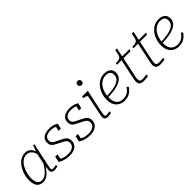

<svg xmlns="http://www.w3.org/2000/svg" viewBox="225 -1965 3171 3171"><g transform="rotate(-45 1811.0 -379.5)"><path d="M478 -377 458 -347Q448 -399 429.5 -434.5Q411 -470 382.5 -489.5Q354 -509 314 -509Q272 -509 236.5 -488Q201 -467 174 -432Q147 -397 129 -353.5Q111 -310 101.5 -264Q92 -218 92 -176Q92 -128 103 -94.5Q114 -61 137 -43.5Q160 -26 194 -26Q241 -26 279 -51.5Q317 -77 352.5 -123.5Q388 -170 425 -234L432 -203Q400 -140 362.5 -91.5Q325 -43 283 -16Q241 11 192 11Q142 11 108.5 -11Q75 -33 59 -75.5Q43 -118 43 -176Q43 -225 55 -277Q67 -329 90 -377.5Q113 -426 146.5 -464Q180 -502 223 -524.5Q266 -547 316 -547Q363 -547 396 -525.5Q429 -504 449.5 -465.5Q470 -427 478 -377ZM527 -537 455 -193Q447 -158 441.5 -132Q436 -106 433.5 -89Q431 -72 431 -63Q431 -47 439.5 -40.5Q448 -34 464 -34Q488 -34 508 -38.5Q528 -43 542 -43L536 -7Q526 -5 514 -2.5Q502 0 488.5 1.5Q475 3 461 3Q441 3 425 -3Q409 -9 399.5 -22Q390 -35 390 -55Q390 -70 394.5 -104Q399 -138 404 -173V-180L450 -401L455 -410L500 -537Z M809 11Q764 11 724.5 2.5Q685 -6 654.5 -19.5Q624 -33 604 -47L626 -148H680L655 -29Q645 -37 639.5 -47Q634 -57 632.5 -68Q631 -79 632 -85Q651 -68 677.5 -54.5Q704 -41 737 -33.5Q770 -26 809 -26Q853 -26 887.5 -38Q922 -50 941.5 -75.5Q961 -101 961 -140Q961 -165 949.5 -182.5Q938 -200 918.5 -213Q899 -226 874 -238Q849 -250 821 -264Q787 -281 757.5 -297.5Q728 -314 710.5 -339Q693 -364 693 -407Q693 -451 716 -482.5Q739 -514 780.5 -530.5Q822 -547 878 -547Q924 -547 956.5 -539Q989 -531 1010 -520.5Q1031 -510 1041 -503L1020 -410H966L986 -500Q992 -497 996.5 -491.5Q1001 -486 1005 -479.5Q1009 -473 1010 -466Q999 -478 980.5 -488Q962 -498 936.5 -504Q911 -510 878 -510Q808 -510 773 -483.5Q738 -457 738 -411Q738 -379 753.5 -359.5Q769 -340 796 -326.5Q823 -313 859 -296Q893 -279 927 -261.5Q961 -244 983.5 -216.5Q1006 -189 1006 -144Q1006 -94 981.5 -59.5Q957 -25 912.5 -7Q868 11 809 11Z M1286 11Q1241 11 1201.5 2.5Q1162 -6 1131.5 -19.5Q1101 -33 1081 -47L1103 -148H1157L1132 -29Q1122 -37 1116.5 -47Q1111 -57 1109.5 -68Q1108 -79 1109 -85Q1128 -68 1154.5 -54.5Q1181 -41 1214 -33.5Q1247 -26 1286 -26Q1330 -26 1364.5 -38Q1399 -50 1418.5 -75.5Q1438 -101 1438 -140Q1438 -165 1426.5 -182.5Q1415 -200 1395.5 -213Q1376 -226 1351 -238Q1326 -250 1298 -264Q1264 -281 1234.5 -297.5Q1205 -314 1187.5 -339Q1170 -364 1170 -407Q1170 -451 1193 -482.5Q1216 -514 1257.5 -530.5Q1299 -547 1355 -547Q1401 -547 1433.5 -539Q1466 -531 1487 -520.5Q1508 -510 1518 -503L1497 -410H1443L1463 -500Q1469 -497 1473.5 -491.5Q1478 -486 1482 -479.5Q1486 -473 1487 -466Q1476 -478 1457.5 -488Q1439 -498 1413.5 -504Q1388 -510 1355 -510Q1285 -510 1250 -483.5Q1215 -457 1215 -411Q1215 -379 1230.5 -359.5Q1246 -340 1273 -326.5Q1300 -313 1336 -296Q1370 -279 1404 -261.5Q1438 -244 1460.5 -216.5Q1483 -189 1483 -144Q1483 -94 1458.5 -59.5Q1434 -25 1389.5 -7Q1345 11 1286 11Z M1635 -57Q1635 -73 1638 -92.5Q1641 -112 1646.5 -137Q1652 -162 1658 -192L1714 -460Q1716 -472 1709 -479Q1702 -486 1686 -491.5Q1670 -497 1645 -502L1635 -504L1642 -537H1776L1698 -171Q1692 -146 1688.5 -125.5Q1685 -105 1683 -90Q1681 -75 1681 -64Q1681 -48 1690 -41Q1699 -34 1714 -34Q1730 -34 1744 -36Q1758 -38 1770.5 -40.5Q1783 -43 1792 -43L1785 -7Q1775 -5 1761.5 -2.5Q1748 0 1734 1.5Q1720 3 1705 3Q1685 3 1669 -3.5Q1653 -10 1644 -23.5Q1635 -37 1635 -57ZM1723 -723Q1723 -748 1736.5 -759.5Q1750 -771 1771 -771Q1791 -771 1805 -759.5Q1819 -748 1819 -723Q1819 -698 1805 -686.5Q1791 -675 1771 -675Q1750 -675 1736.5 -686.5Q1723 -698 1723 -723Z M2097 12Q2036 12 1989.5 -14Q1943 -40 1917 -89.5Q1891 -139 1891 -209Q1891 -275 1911 -336Q1931 -397 1967.5 -444.5Q2004 -492 2055 -519.5Q2106 -547 2168 -547Q2218 -547 2251.5 -530.5Q2285 -514 2302 -485.5Q2319 -457 2319 -419Q2319 -371 2293.5 -334Q2268 -297 2218 -272.5Q2168 -248 2093.5 -235Q2019 -222 1921 -221L1925 -251Q2020 -254 2086.5 -265.5Q2153 -277 2194 -298Q2235 -319 2253.5 -348.5Q2272 -378 2272 -418Q2272 -448 2260 -468Q2248 -488 2225 -498.5Q2202 -509 2168 -509Q2116 -509 2074 -485Q2032 -461 2002 -419Q1972 -377 1956.5 -322.5Q1941 -268 1941 -207Q1941 -145 1961 -104.5Q1981 -64 2016.5 -45Q2052 -26 2097 -26Q2142 -26 2174 -39.5Q2206 -53 2229.5 -76Q2253 -99 2273 -129L2302 -106Q2282 -74 2252.5 -47Q2223 -20 2184 -4Q2145 12 2097 12Z M2543 5Q2514 5 2491.5 -3Q2469 -11 2456.5 -30Q2444 -49 2444 -80Q2444 -96 2446.5 -114Q2449 -132 2455 -158L2531 -524L2560 -537H2746L2738 -500H2420L2427 -532H2436Q2468 -532 2491.5 -536.5Q2515 -541 2530 -554.5Q2545 -568 2551 -596L2571 -691H2612L2500 -157Q2496 -140 2494 -127Q2492 -114 2491 -104Q2490 -94 2490 -85Q2490 -59 2504.5 -46.5Q2519 -34 2549 -34Q2577 -34 2600 -36Q2623 -38 2638 -40.5Q2653 -43 2655 -43L2647 -4Q2631 -1 2602.5 2Q2574 5 2543 5Z M2929 5Q2900 5 2877.5 -3Q2855 -11 2842.5 -30Q2830 -49 2830 -80Q2830 -96 2832.5 -114Q2835 -132 2841 -158L2917 -524L2946 -537H3132L3124 -500H2806L2813 -532H2822Q2854 -532 2877.5 -536.5Q2901 -541 2916 -554.5Q2931 -568 2937 -596L2957 -691H2998L2886 -157Q2882 -140 2880 -127Q2878 -114 2877 -104Q2876 -94 2876 -85Q2876 -59 2890.5 -46.5Q2905 -34 2935 -34Q2963 -34 2986 -36Q3009 -38 3024 -40.5Q3039 -43 3041 -43L3033 -4Q3017 -1 2988.5 2Q2960 5 2929 5Z M3366 12Q3305 12 3258.5 -14Q3212 -40 3186 -89.5Q3160 -139 3160 -209Q3160 -275 3180 -336Q3200 -397 3236.5 -444.5Q3273 -492 3324 -519.5Q3375 -547 3437 -547Q3487 -547 3520.5 -530.5Q3554 -514 3571 -485.5Q3588 -457 3588 -419Q3588 -371 3562.5 -334Q3537 -297 3487 -272.5Q3437 -248 3362.5 -235Q3288 -222 3190 -221L3194 -251Q3289 -254 3355.5 -265.5Q3422 -277 3463 -298Q3504 -319 3522.5 -348.5Q3541 -378 3541 -418Q3541 -448 3529 -468Q3517 -488 3494 -498.5Q3471 -509 3437 -509Q3385 -509 3343 -485Q3301 -461 3271 -419Q3241 -377 3225.5 -322.5Q3210 -268 3210 -207Q3210 -145 3230 -104.5Q3250 -64 3285.5 -45Q3321 -26 3366 -26Q3411 -26 3443 -39.5Q3475 -53 3498.5 -76Q3522 -99 3542 -129L3571 -106Q3551 -74 3521.5 -47Q3492 -20 3453 -4Q3414 12 3366 12Z"/></g></svg>

Font: Roboto Serif Thin
Style: Italic
Weight: 250
Italic angle: -10°
Version: Version 1.007